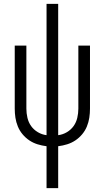

<svg xmlns="http://www.w3.org/2000/svg" viewBox="-20 -755 540 990"><path d="M220 215V-1Q196 -4 173.5 -11Q151 -18 131.5 -31Q112 -44 96.5 -62.5Q81 -81 72 -103Q63 -125 59.5 -148Q56 -171 56 -195V-520H116V-195Q116 -171 121.5 -147.5Q127 -124 140.5 -105Q154 -86 175 -73.5Q196 -61 220 -58V-735H280V-58Q304 -61 325 -73.5Q346 -86 359.5 -105Q373 -124 378.5 -147.5Q384 -171 384 -195V-520H444V-195Q444 -171 440.5 -148Q437 -125 428 -103Q419 -81 403.5 -62.5Q388 -44 368.5 -31Q349 -18 326.5 -11Q304 -4 280 -1V215Z"/></svg>

Font: Iosevka SS04 Light
Style: Regular
Weight: 300
Monospace: yes
Designer: Belleve Invis
Foundry: Belleve Invis
Version: Version 19.0.0; ttfautohint (v1.8.4)